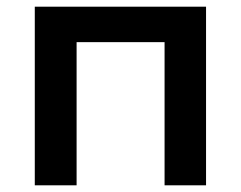

<svg xmlns="http://www.w3.org/2000/svg" viewBox="-20 -554 721 574"><path d="M596 -534V0H472V-428H209V0H84V-534Z"/></svg>

Font: Montserrat Alternates SemiBold
Style: Regular
Weight: 600
Designer: Julieta Ulanovsky
Foundry: Julieta Ulanovsky
Version: Version 7.200